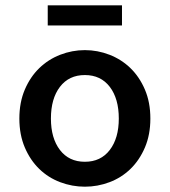

<svg xmlns="http://www.w3.org/2000/svg" viewBox="-20 -692 640 724"><path d="M300 12Q252 12 207 -5Q162 -22 128 -55Q94 -88 73.5 -136Q53 -184 53 -245Q53 -306 73.5 -354Q94 -402 128 -435Q162 -468 207 -485.5Q252 -503 300 -503Q348 -503 393 -485.5Q438 -468 472 -435Q506 -402 526.5 -354Q547 -306 547 -245Q547 -184 526.5 -136Q506 -88 472 -55Q438 -22 393 -5Q348 12 300 12ZM300 -82Q360 -82 394 -126.5Q428 -171 428 -245Q428 -320 394 -364.5Q360 -409 300 -409Q240 -409 206 -364.5Q172 -320 172 -245Q172 -171 206 -126.5Q240 -82 300 -82ZM160 -596V-672H440V-596Z"/></svg>

Font: Source Code Pro Semibold
Style: Regular
Weight: 600
Monospace: yes
Designer: Paul D. Hunt, Teo Tuominen
Foundry: Adobe Systems Incorporated
Version: Version 2.030;PS 1.000;hotconv 16.6.51;makeotf.lib2.5.65220